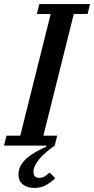

<svg xmlns="http://www.w3.org/2000/svg" viewBox="-46 -718 464 947"><path d="M122 209Q89 209 67 192Q45 175 45 143Q45 119 56.5 98.5Q68 78 87 61.5Q106 45 131 31Q156 17 183 5L182 0H-26L-14 -49H54L204 -649H136L148 -698H398L386 -649H318L168 -49H236L224 0Q204 14 185 30Q166 46 151.5 62.5Q137 79 128 96Q119 113 119 129Q119 159 147 159Q163 159 174.5 152Q186 145 199 133L226 161Q206 181 181 195Q156 209 122 209Z"/></svg>

Font: IBM Plex Serif Medm
Style: Italic
Weight: 500
Italic angle: -14°
Designer: Mike Abbink, Paul van der Laan, Pieter van Rosmalen
Foundry: Bold Monday
Version: Version 3.001